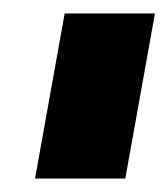

<svg xmlns="http://www.w3.org/2000/svg" viewBox="-20 -695 250 285"><path d="M32 -430 76 -675H210L166 -430Z"/></svg>

Font: Anybody UltraCondensed Black
Style: Italic
Weight: 900
Width: 1
Italic angle: -10°
Designer: Tyler Finck
Foundry: Etcetera Type Company
Version: Version 1.010; ttfautohint (v1.8.3) -l 8 -r 50 -G 200 -x 14 